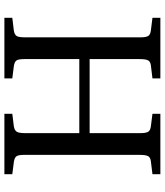

<svg xmlns="http://www.w3.org/2000/svg" viewBox="42 -792 750 874"><g transform="rotate(90 417.0 -355.0)"><path d="M61 0V-36L119 -43Q138 -46 144 -56Q150 -66 150 -94V-620Q150 -645 143.5 -655Q137 -665 117 -667L61 -674V-710H337V-674L279 -667Q261 -665 255 -654.5Q249 -644 249 -616V-388H586V-620Q586 -645 579.5 -655Q573 -665 553 -667L498 -674V-710H773V-674L716 -667Q697 -665 691 -654.5Q685 -644 685 -616V-90Q685 -65 691 -55.5Q697 -46 718 -43L773 -36V0H498V-36L555 -43Q573 -46 579.5 -56Q586 -66 586 -94V-341H249V-90Q249 -65 255 -55.5Q261 -46 281 -43L337 -36V0Z"/></g></svg>

Font: Literata 36pt
Style: Regular
Weight: 400
Designer: Latin by Veronika Burian and Jose Scaglione. Greek by Irene Vlachou. Cyrillic by Vera Evstafieva.
Foundry: TypeTogether
Version: Version 3.002